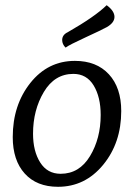

<svg xmlns="http://www.w3.org/2000/svg" viewBox="-20 -708 515 738"><path d="M203 10Q121 10 75 -41Q29 -92 29 -181Q29 -304 96.5 -389Q164 -474 268 -474Q351 -474 398.5 -422.5Q446 -371 446 -281Q446 -159 376.5 -74.5Q307 10 203 10ZM262 -424Q190 -424 148.5 -354.5Q107 -285 107 -194Q107 -127 134.5 -83.5Q162 -40 213 -40Q285 -40 326 -108Q367 -176 367 -266Q367 -335 340 -379.5Q313 -424 262 -424ZM391 -604Q369 -592 308 -564Q247 -536 232 -525Q219 -538 219 -554Q219 -574 240 -584Q345 -644 390 -688Q420 -666 420 -643Q420 -621 391 -604Z"/></svg>

Font: Overlock
Style: Italic
Weight: 400
Designer: Dario Muhafara
Foundry: Dario Manuel Muhafara
Version: Version 1.002